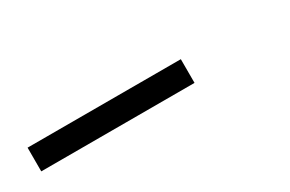

<svg xmlns="http://www.w3.org/2000/svg" viewBox="6 -142 751 498"><g transform="rotate(-30 381.5 106.5)"><path d="M51 71H510V142H51Z"/></g></svg>

Font: Volkhov
Style: Bold Italic
Weight: 700
Designer: Cyreal (www.cyreal.org)
Foundry: Cyreal (www.cyreal.org)
Version: Version 1.001